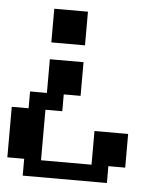

<svg xmlns="http://www.w3.org/2000/svg" viewBox="-48 -542 596 710"><g transform="rotate(5 250.0 -187.5)"><path d="M0 -125H62.5V-187.5H125V-312.5H250V-187.5H187.5V-125H125V62.5H312.5V-62.5H437.5V62.5H375V125H62.5V62.5H0ZM125 -500H250V-375H125Z"/></g></svg>

Font: NeoDunggeunmo Code
Style: Regular
Weight: 400
Monospace: yes
Version: Version 1.600